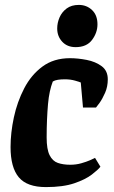

<svg xmlns="http://www.w3.org/2000/svg" viewBox="-20 -750 463 782"><path d="M167 12Q90 12 56.5 -28Q23 -68 23 -151Q23 -209 36.5 -272Q50 -335 78.5 -390Q107 -445 153 -479Q199 -513 265 -513Q297 -513 333 -506Q369 -499 394 -480.5Q419 -462 419 -427Q419 -397 408 -372Q397 -347 385.5 -331Q374 -315 371 -312H318L309 -414Q305 -416 286 -421.5Q267 -427 244 -427Q228 -427 215.5 -425Q203 -423 195 -418Q188 -400 183 -377Q178 -354 175.5 -325.5Q173 -297 171.5 -263Q170 -229 170 -190Q170 -142 182 -118Q194 -94 215.5 -86.5Q237 -79 266 -79Q290 -79 311 -85Q332 -91 347 -97.5Q362 -104 367 -107L389 -71Q380 -59 354 -39Q328 -19 282.5 -3.5Q237 12 167 12ZM288 -558Q254 -558 233.5 -580Q213 -602 213 -634Q213 -657 222.5 -679Q232 -701 251.5 -715.5Q271 -730 301 -730Q333 -730 355 -709Q377 -688 377 -651Q377 -617 355 -587.5Q333 -558 288 -558Z"/></svg>

Font: Faustina Light ExtraBold
Style: Italic
Weight: 800
Italic angle: -8°
Version: Version 1.200